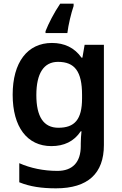

<svg xmlns="http://www.w3.org/2000/svg" viewBox="-20 -786 666 1046"><path d="M381 -753V-766H308C274 -716 244 -657 228 -616V-606H347C352 -649 368 -716 381 -753ZM263 -552C129 -552 49 -446 49 -270C49 -94 128 10 260 10C328 10 383 -15 420 -71H424C422 -55 420 -24 420 -4V10C420 98 375 145 293 145C217 145 146 130 85 103V207C144 231 208 240 285 240C459 240 546 159 546 4V-542H441L429 -472H424C386 -526 331 -552 263 -552ZM296 -449C387 -449 427 -397 427 -269V-250C427 -134 386 -90 298 -90C217 -90 178 -151 178 -268C178 -387 219 -449 296 -449Z"/></svg>

Font: Noto Sans Myanmar SemiBold
Style: Regular
Weight: 600
Designer: Monotype Design Team
Foundry: Monotype Imaging Inc.
Version: Version 2.107